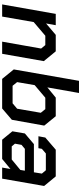

<svg xmlns="http://www.w3.org/2000/svg" viewBox="495 -1249 754 1784"><g transform="rotate(90 872.0 -357.0)"><path d="M109 -498H214L198 -408L304 -498H457L548 -387L480 0H367L431 -362L399 -401H312L185 -293L134 0H21Z M625 -108 731 -714H844L792 -420L887 -498H1060L1147 -391L1093 -90L988 0H713ZM940 -97 990 -139 1028 -359 994 -401H888L771 -302L743 -139L777 -97Z M1200 -95 1220 -211 1319 -295H1581L1593 -369L1562 -406H1406L1363 -369L1357 -337H1246L1258 -401L1371 -498H1619L1708 -390L1640 0H1537L1550 -77L1457 0H1278ZM1462 -89 1559 -169 1566 -211H1363L1326 -180L1315 -119L1340 -89Z"/></g></svg>

Font: Chakra Petch SemiBold
Style: Italic
Weight: 600
Italic angle: -10°
Designer: Katatrad Aksorn Co.,Ltd.
Foundry: Cadson Demak Co.,Ltd.
Version: Version 1.000; ttfautohint (v1.6)